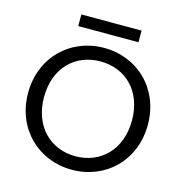

<svg xmlns="http://www.w3.org/2000/svg" viewBox="-123 -966 1031 1084"><g transform="rotate(15 393.0 -423.5)"><path d="M219 -786H571V-854H219ZM743 -349C743 -558 590 -705 393 -705C197 -705 43 -558 43 -349C43 -140 197 7 393 7C590 7 743 -140 743 -349ZM136 -349C136 -521 246 -626 393 -626C540 -626 650 -521 650 -349C650 -179 540 -72 393 -72C246 -72 136 -179 136 -349Z"/></g></svg>

Font: Matrixport Regular
Style: Regular
Weight: 400
Designer: Ninad Kale (Devanagari), Jonny Pinhorn (Latin)
Foundry: Indian Type Foundry
Version: Version 3.200;PS 1.000;hotconv 16.6.54;makeotf.lib2.5.65590